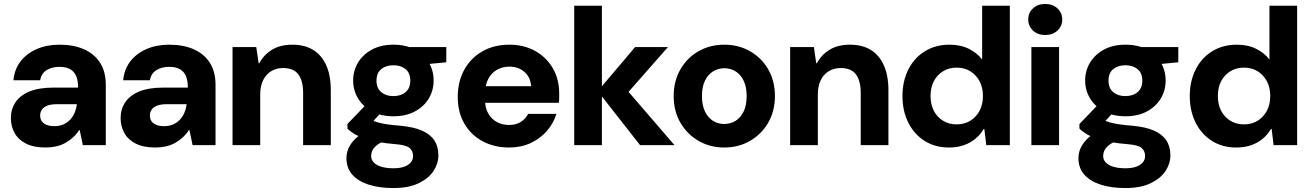

<svg xmlns="http://www.w3.org/2000/svg" viewBox="-20 -734 6630 971"><path d="M210 12Q150 12 111 -8Q72 -28 53.5 -62Q35 -96 35 -137Q35 -182 58.5 -217Q82 -252 129.5 -271.5Q177 -291 251 -291H375Q375 -327 365 -350Q355 -373 334 -384.5Q313 -396 281 -396Q243 -396 216 -379.5Q189 -363 183 -328H48Q53 -383 83.5 -423Q114 -463 165 -485.5Q216 -508 281 -508Q353 -508 405.5 -484.5Q458 -461 486.5 -416Q515 -371 515 -305V0H399L383 -76H380Q366 -54 348 -38Q330 -22 309 -10.5Q288 1 263 6.5Q238 12 210 12ZM254 -96Q280 -96 300 -104.5Q320 -113 334.5 -128.5Q349 -144 357.5 -164Q366 -184 369 -207H267Q238 -207 219 -199.5Q200 -192 191.5 -179Q183 -166 183 -150Q183 -132 192 -120Q201 -108 217 -102Q233 -96 254 -96Z M765 12Q705 12 666 -8Q627 -28 608.5 -62Q590 -96 590 -137Q590 -182 613.5 -217Q637 -252 684.5 -271.5Q732 -291 806 -291H930Q930 -327 920 -350Q910 -373 889 -384.5Q868 -396 836 -396Q798 -396 771 -379.5Q744 -363 738 -328H603Q608 -383 638.5 -423Q669 -463 720 -485.5Q771 -508 836 -508Q908 -508 960.5 -484.5Q1013 -461 1041.5 -416Q1070 -371 1070 -305V0H954L938 -76H935Q921 -54 903 -38Q885 -22 864 -10.5Q843 1 818 6.5Q793 12 765 12ZM809 -96Q835 -96 855 -104.5Q875 -113 889.5 -128.5Q904 -144 912.5 -164Q921 -184 924 -207H822Q793 -207 774 -199.5Q755 -192 746.5 -179Q738 -166 738 -150Q738 -132 747 -120Q756 -108 772 -102Q788 -96 809 -96Z M1156 0V-496H1276L1288 -414H1291Q1315 -458 1356.5 -483Q1398 -508 1459 -508Q1521 -508 1564 -481.5Q1607 -455 1630 -403.5Q1653 -352 1653 -277V0H1513V-264Q1513 -325 1489 -357.5Q1465 -390 1411 -390Q1378 -390 1351.5 -374Q1325 -358 1310.5 -328Q1296 -298 1296 -256V0Z M1969 217Q1897 217 1843.5 199.5Q1790 182 1761 148.5Q1732 115 1732 66Q1732 31 1750.5 0.5Q1769 -30 1805 -55Q1841 -80 1893 -98L1942 -28Q1898 -13 1877.5 7.5Q1857 28 1857 55Q1857 75 1871.5 89Q1886 103 1911 110Q1936 117 1969 117Q2001 117 2023 109.5Q2045 102 2057 88Q2069 74 2069 55Q2069 29 2051 14Q2033 -1 1979 -5Q1929 -9 1890 -16.5Q1851 -24 1821 -34.5Q1791 -45 1770 -58Q1749 -71 1737 -84V-107L1845 -219L1930 -189L1815 -65L1855 -129Q1865 -124 1875.5 -120Q1886 -116 1902.5 -112Q1919 -108 1943.5 -104.5Q1968 -101 2006 -98Q2072 -92 2114 -73.5Q2156 -55 2176.5 -24Q2197 7 2197 52Q2197 93 2172.5 130.5Q2148 168 2097.5 192.5Q2047 217 1969 217ZM1970 -146Q1907 -146 1861.5 -170.5Q1816 -195 1791 -236Q1766 -277 1766 -327Q1766 -377 1791 -418Q1816 -459 1861.5 -483.5Q1907 -508 1970 -508Q2033 -508 2078.5 -483.5Q2124 -459 2148.5 -418Q2173 -377 2173 -327Q2173 -277 2148.5 -236Q2124 -195 2078.5 -170.5Q2033 -146 1970 -146ZM1969 -248Q2007 -248 2031 -268Q2055 -288 2055 -326Q2055 -365 2031 -384.5Q2007 -404 1970 -404Q1932 -404 1908 -384.5Q1884 -365 1884 -326Q1884 -288 1908 -268Q1932 -248 1969 -248ZM2051 -401 2029 -496H2237V-419Z M2556 12Q2479 12 2420 -20Q2361 -52 2328 -109.5Q2295 -167 2295 -243Q2295 -321 2327.5 -380.5Q2360 -440 2419 -474Q2478 -508 2556 -508Q2630 -508 2687 -476Q2744 -444 2776 -388.5Q2808 -333 2808 -262Q2808 -252 2808 -239.5Q2808 -227 2806 -214H2395V-298H2666Q2663 -343 2632.5 -370Q2602 -397 2556 -397Q2522 -397 2494 -381.5Q2466 -366 2449.5 -335.5Q2433 -305 2433 -257V-228Q2433 -190 2448.5 -161.5Q2464 -133 2491.5 -117.5Q2519 -102 2555 -102Q2590 -102 2614 -117.5Q2638 -133 2651 -158H2794Q2779 -110 2745.5 -71.5Q2712 -33 2663.5 -10.5Q2615 12 2556 12Z M3217 0 3003 -273 3192 -496H3358L3110 -214V-326L3391 0ZM2884 0V-705H3024V0Z M3642 12Q3571 12 3513 -21.5Q3455 -55 3421 -113.5Q3387 -172 3387 -248Q3387 -324 3421 -383Q3455 -442 3513 -475Q3571 -508 3643 -508Q3715 -508 3773 -475Q3831 -442 3865 -383.5Q3899 -325 3899 -248Q3899 -172 3865 -113.5Q3831 -55 3773 -21.5Q3715 12 3642 12ZM3642 -107Q3674 -107 3699.5 -122.5Q3725 -138 3740.5 -169.5Q3756 -201 3756 -248Q3756 -295 3740.5 -326.5Q3725 -358 3699.5 -373.5Q3674 -389 3643 -389Q3613 -389 3587 -373.5Q3561 -358 3545.5 -326.5Q3530 -295 3530 -248Q3530 -201 3545.5 -169.5Q3561 -138 3586.5 -122.5Q3612 -107 3642 -107Z M3976 0V-496H4096L4108 -414H4111Q4135 -458 4176.5 -483Q4218 -508 4279 -508Q4341 -508 4384 -481.5Q4427 -455 4450 -403.5Q4473 -352 4473 -277V0H4333V-264Q4333 -325 4309 -357.5Q4285 -390 4231 -390Q4198 -390 4171.5 -374Q4145 -358 4130.5 -328Q4116 -298 4116 -256V0Z M4779 12Q4709 12 4656 -21.5Q4603 -55 4573.5 -114Q4544 -173 4544 -248Q4544 -323 4573.5 -382Q4603 -441 4657 -474.5Q4711 -508 4782 -508Q4838 -508 4880 -487Q4922 -466 4947 -433V-705H5087V0H4968L4958 -82H4955Q4938 -53 4912.5 -32Q4887 -11 4854 0.5Q4821 12 4779 12ZM4818 -105Q4858 -105 4887.5 -123.5Q4917 -142 4934 -174Q4951 -206 4951 -249Q4951 -291 4934 -323Q4917 -355 4887.5 -373.5Q4858 -392 4818 -392Q4779 -392 4749 -373.5Q4719 -355 4702.5 -323Q4686 -291 4686 -249Q4686 -206 4702.5 -174Q4719 -142 4749 -123.5Q4779 -105 4818 -105Z M5196 0V-496H5336V0ZM5266 -557Q5228 -557 5204 -579.5Q5180 -602 5180 -636Q5180 -669 5204 -691.5Q5228 -714 5266 -714Q5304 -714 5328 -691.5Q5352 -669 5352 -635Q5352 -602 5328 -579.5Q5304 -557 5266 -557Z M5671 217Q5599 217 5545.5 199.5Q5492 182 5463 148.5Q5434 115 5434 66Q5434 31 5452.5 0.5Q5471 -30 5507 -55Q5543 -80 5595 -98L5644 -28Q5600 -13 5579.5 7.5Q5559 28 5559 55Q5559 75 5573.5 89Q5588 103 5613 110Q5638 117 5671 117Q5703 117 5725 109.5Q5747 102 5759 88Q5771 74 5771 55Q5771 29 5753 14Q5735 -1 5681 -5Q5631 -9 5592 -16.5Q5553 -24 5523 -34.5Q5493 -45 5472 -58Q5451 -71 5439 -84V-107L5547 -219L5632 -189L5517 -65L5557 -129Q5567 -124 5577.5 -120Q5588 -116 5604.5 -112Q5621 -108 5645.5 -104.5Q5670 -101 5708 -98Q5774 -92 5816 -73.5Q5858 -55 5878.5 -24Q5899 7 5899 52Q5899 93 5874.5 130.5Q5850 168 5799.5 192.5Q5749 217 5671 217ZM5672 -146Q5609 -146 5563.5 -170.5Q5518 -195 5493 -236Q5468 -277 5468 -327Q5468 -377 5493 -418Q5518 -459 5563.5 -483.5Q5609 -508 5672 -508Q5735 -508 5780.5 -483.5Q5826 -459 5850.5 -418Q5875 -377 5875 -327Q5875 -277 5850.5 -236Q5826 -195 5780.5 -170.5Q5735 -146 5672 -146ZM5671 -248Q5709 -248 5733 -268Q5757 -288 5757 -326Q5757 -365 5733 -384.5Q5709 -404 5672 -404Q5634 -404 5610 -384.5Q5586 -365 5586 -326Q5586 -288 5610 -268Q5634 -248 5671 -248ZM5753 -401 5731 -496H5939V-419Z M6232 12Q6162 12 6109 -21.5Q6056 -55 6026.5 -114Q5997 -173 5997 -248Q5997 -323 6026.5 -382Q6056 -441 6110 -474.5Q6164 -508 6235 -508Q6291 -508 6333 -487Q6375 -466 6400 -433V-705H6540V0H6421L6411 -82H6408Q6391 -53 6365.5 -32Q6340 -11 6307 0.5Q6274 12 6232 12ZM6271 -105Q6311 -105 6340.5 -123.5Q6370 -142 6387 -174Q6404 -206 6404 -249Q6404 -291 6387 -323Q6370 -355 6340.5 -373.5Q6311 -392 6271 -392Q6232 -392 6202 -373.5Q6172 -355 6155.5 -323Q6139 -291 6139 -249Q6139 -206 6155.5 -174Q6172 -142 6202 -123.5Q6232 -105 6271 -105Z"/></svg>

Font: DM Sans 36pt ExtraBold
Style: Regular
Weight: 800
Designer: Colophon Foundry, Jonny Pinhorn
Foundry: Colophon Foundry
Version: Version 4.004;gftools[0.9.30]